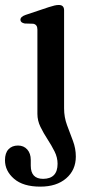

<svg xmlns="http://www.w3.org/2000/svg" viewBox="-40 -496 362 752"><path d="M211 -71.5Q211 -37 222.5 -6Q234 25 245.5 55.2Q257 85.5 257 117Q257 170 219.2 202.5Q181.5 235 118 235Q50.5 235 15 204.2Q-20.5 173.5 -20.5 131.5Q-20.5 103.5 -6.8 88.8Q7 74 30.5 74Q53 74 66.8 89.5Q80.5 105 80.5 130.5V153Q80.5 204.5 129 204.5Q185.5 204 185.5 145.5Q185.5 120.5 173.5 96.8Q161.5 73 146 49.2Q130.5 25.5 118.5 1Q106.5 -23.5 106.5 -50V-380.5Q106.5 -400 90 -403L56.5 -404Q40 -407.5 40 -418.5Q40 -430.5 60 -437.5L151 -468Q165 -472.5 173.8 -474.5Q182.5 -476.5 190.5 -476.5Q211 -476.5 211 -455.5Z"/></svg>

Font: Fraunces 9pt
Style: Regular
Weight: 400
Version: Version 1.000;[b76b70a41]